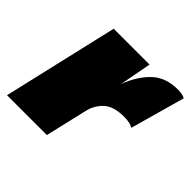

<svg xmlns="http://www.w3.org/2000/svg" viewBox="-153 -647 784 784"><g transform="rotate(45 239.5 -255.0)"><path d="M-20 0 96 -500H303L277 -362Q302 -429 344.5 -469.5Q387 -510 457 -510Q473 -510 483 -507.5Q493 -505 499 -501L433 -265Q424 -270 412 -273Q400 -276 380 -276Q320 -276 291 -249Q262 -222 253 -184L210 0Z"/></g></svg>

Font: Prodigy Sans Black
Style: Italic
Weight: 900
Italic angle: -13°
Designer: Wei Huang
Foundry: Wei Huang
Version: Version 1.003; ttfautohint (v1.8.3)